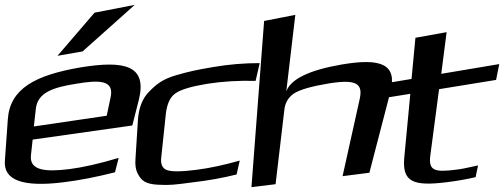

<svg xmlns="http://www.w3.org/2000/svg" viewBox="-71 -734 2069 788"><path d="M257 -457C73 -425 -31 -370 -39 -243L-51 -74C-57 6 23 35 190 14C256 6 327 -8 401 -27L416 -86C336 -62 269 -47 214 -40C117 -28 49 -33 56 -97L63 -161L472 -219L499 -325C533 -464 444 -488 257 -457ZM240 -390C339 -407 398 -405 383 -335L367 -259L68 -215L76 -287C83 -354 146 -375 240 -390ZM482 -714 317 -682 165 -505 268 -523Z M900 -18 913 -75C850 -57 790 -44 735 -37C673 -29 633 -29 614 -36C595 -43 587 -61 591 -90L610 -270C615 -308 627 -335 648 -350C669 -366 713 -379 779 -390C843 -400 910 -404 978 -402L995 -475C932 -475 869 -470 805 -459C735 -447 710 -442 651 -425C597 -409 573 -390 543 -360C512 -330 498 -288 495 -240L485 -82C483 -57 486 -37 494 -22C509 8 527 21 575 24C626 27 647 24 715 15C784 7 845 -4 900 -18Z M1330 -469C1197 -446 1122 -409 1104 -359L1141 -673L1013 -648L961 34L1060 22L1096 -283C1099 -312 1112 -334 1135 -350C1159 -366 1208 -380 1281 -392C1313 -397 1338 -399 1357 -398C1402 -395 1415 -374 1406 -331L1335 -11L1445 -25L1531 -356C1561 -471 1493 -497 1330 -469Z M1695 -95 1731 -368 1965 -406 1978 -471 1740 -431 1762 -602 1634 -579 1618 -410 1480 -387 1476 -327 1613 -349 1588 -85C1580 12 1624 31 1761 14C1803 9 1843 2 1881 -7L1891 -55C1846 -45 1817 -39 1804 -38C1713 -26 1687 -33 1695 -95Z"/></svg>

Font: Gamestation Warped
Style: Italic
Weight: 400
Designer: Jonas Hecksher
Foundry: Jonas Hecksher, Playtypeª, e-types AS
Version: Version 1.003